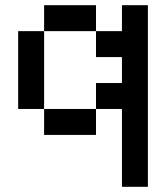

<svg xmlns="http://www.w3.org/2000/svg" viewBox="-20 -520 640 740"><path d="M450 200V-100H350V0H150V-100H50V-400H150V-500H350V-400H450V-500H550V200ZM150 -100H350V-200H450V-300H350V-400H150Z"/></svg>

Font: Matrix Sans
Style: Regular
Weight: 400
Designer: Brad Neil
Version: Version 1.100